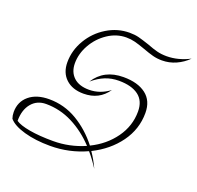

<svg xmlns="http://www.w3.org/2000/svg" viewBox="-142 -850 1064 1035"><g transform="rotate(20 390.5 -332.5)"><path d="M169 -446Q169 -514 205 -575Q241 -636 301.5 -673Q362 -710 431 -710Q461 -710 484 -704Q507 -698 546 -685Q579 -672 604.5 -665.5Q630 -659 660 -659Q726 -659 792 -693Q762 -663 724 -646Q686 -629 644 -629Q616 -629 591.5 -635.5Q567 -642 532 -655Q496 -668 472.5 -674Q449 -680 423 -680Q367 -680 317.5 -647Q268 -614 238.5 -562Q209 -510 209 -455Q209 -405 240 -375.5Q271 -346 329 -346Q392 -346 446 -387Q398 -316 308 -316Q244 -316 206.5 -351Q169 -386 169 -446ZM658 -332Q658 -239 602.5 -162.5Q547 -86 454 -40Q481 -1 502 45Q471 -3 443 -35Q345 10 235 10Q151 10 86 -8.5Q21 -27 -5 -58Q-11 -75 -11 -95Q-11 -154 31.5 -189.5Q74 -225 146 -225Q233 -225 307 -181Q381 -137 437 -65Q519 -105 568.5 -174Q618 -243 618 -326Q618 -387 578 -417Q538 -447 465 -447Q423 -447 387 -432.5Q351 -418 316 -388Q370 -474 482 -474Q564 -474 611 -438Q658 -402 658 -332ZM423 -58Q363 -122 291 -158.5Q219 -195 139 -195Q87 -195 56 -157.5Q25 -120 25 -57Q49 -40 106 -30Q163 -20 242 -20Q336 -20 423 -58Z"/></g></svg>

Font: Srisakdi
Style: Regular
Weight: 400
Designer: Cadson Demak Co.,Ltd.
Foundry: Cadson Demak Co.,Ltd.
Version: Version 1.000